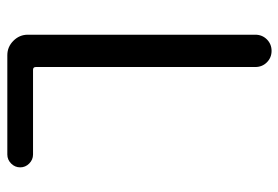

<svg xmlns="http://www.w3.org/2000/svg" viewBox="-142 -446 783 540"><g transform="rotate(-90 250.0 -175.5)"><path d="M365.2 -546.9Q388.7 -546.9 405.8 -529.8Q422.9 -512.7 422.9 -489.3V150.4Q422.9 169.9 409.7 183.1Q396.5 196.3 377.4 196.3Q358.4 196.3 345.2 183.1Q332 169.9 332 150.4V-466.8Q332 -474.6 324.2 -474.6H85.9Q71.3 -474.6 60.5 -485.4Q49.8 -496.1 49.8 -510.7Q49.8 -525.4 60.5 -536.1Q71.3 -546.9 85.9 -546.9Z"/></g></svg>

Font: Rounded Mgen+ 2m regular
Style: Regular
Weight: 400
Designer: [Source Han Sans]
Ryoko NISHIZUKA  (kana & ideographs); Paul D. Hunt (Latin, Greek & Cyrillic); Wenlong ZHANG  (bopomofo
Version: Version 1.059.20150602